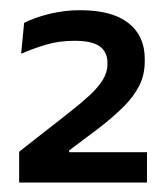

<svg xmlns="http://www.w3.org/2000/svg" viewBox="-20 -730 336 386"><path d="M18.5 -363V-425L120 -504.5Q143 -522.5 160 -538.2Q177 -554 186.5 -569.2Q196 -584.5 196 -600.5V-604Q196 -625 180.8 -636.5Q165.5 -648 130 -648Q98 -648 71.8 -640Q45.5 -632 22.5 -622L28.5 -684Q48.5 -694.5 79 -702Q109.5 -709.5 141.5 -709.5Q205 -709.5 238 -683.8Q271 -658 271 -612V-606.5Q271 -579.5 260 -557.8Q249 -536 228.8 -515.8Q208.5 -495.5 179.5 -473L119 -427.5V-412.5L86.5 -424H275.5V-363Z"/></svg>

Font: Anek Telugu Medium
Style: Regular
Weight: 500
Designer: Omkar Bhoir (Telugu), Yesha Goshar (Latin)
Foundry: Ek Type
Version: Version 1.003